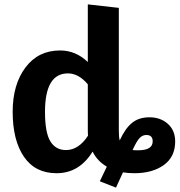

<svg xmlns="http://www.w3.org/2000/svg" viewBox="-20 -777 822 879"><path d="M664 -240Q715 -240 748.5 -210Q782 -180 782 -129Q782 -59 730 -21.5Q678 16 595 16Q566 16 543 12L511 82L437 53L469 -14Q425 -40 404 -83Q343 16 239 16Q141 16 89.5 -59.5Q38 -135 38 -265Q38 -390 96.5 -468Q155 -546 255 -546Q327 -546 382 -493V-757L524 -741V-178Q524 -150 528 -134Q553 -189 584.5 -214.5Q616 -240 664 -240ZM282 -90Q340 -90 383 -156Q382 -164 382 -183V-391Q340 -441 291 -441Q186 -441 186 -265Q186 -170 210.5 -130Q235 -90 282 -90ZM613 -89Q679 -89 679 -130Q679 -159 650 -159Q632 -159 618.5 -144.5Q605 -130 587 -90Q595 -89 613 -89Z"/></svg>

Font: FiraGO SemiBold
Style: Regular
Weight: 600
Designer: bBox Type
Foundry: bBox Type GmbH
Version: Version 1.001;PS 001.001;hotconv 1.0.88;makeotf.lib2.5.64775